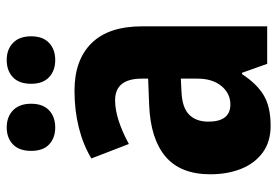

<svg xmlns="http://www.w3.org/2000/svg" viewBox="-144 -652 807 558"><g transform="rotate(-90 259.0 -373.5)"><path d="M274 -560Q363 -560 412 -510.5Q461 -461 461 -363V0H352L326 -73H322Q294 -30 260.5 -10Q227 10 172 10Q125 10 93.5 -13.5Q62 -37 46.5 -76.5Q31 -116 31 -165Q31 -252 82.5 -295.5Q134 -339 232 -343L309 -346V-364Q309 -442 246 -442Q193 -442 119 -402L77 -511Q117 -535 167 -547.5Q217 -560 274 -560ZM270 -249Q225 -247 204.5 -227Q184 -207 184 -171Q184 -107 234 -107Q266 -107 287.5 -133Q309 -159 309 -203V-251ZM99 -686Q99 -721 118 -739Q137 -757 167 -757Q198 -757 217 -738.5Q236 -720 236 -686Q236 -652 217 -634Q198 -616 167 -616Q137 -616 118 -633.5Q99 -651 99 -686ZM294 -686Q294 -721 313 -739Q332 -757 363 -757Q394 -757 413 -738.5Q432 -720 432 -686Q432 -652 413 -634Q394 -616 363 -616Q332 -616 313 -634Q294 -652 294 -686Z"/></g></svg>

Font: Noto Sans Arabic Cond ExtBd
Style: Regular
Weight: 800
Width: 3
Designer: Monotype Design Team, Nadine Chahine, Nizar Qandah and Khaled Hosny
Foundry: Monotype Imaging Inc.
Version: Version 2.012; ttfautohint (v1.8.4.7-5d5b)